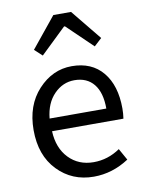

<svg xmlns="http://www.w3.org/2000/svg" viewBox="-92 -892 738 970"><g transform="rotate(-10 277.0 -407.0)"><path d="M310.5 12.7Q199.2 12.7 125 -64.5Q50.8 -141.6 50.8 -271.5Q50.8 -398.4 124 -477.5Q197.3 -556.6 295.9 -556.6Q398.4 -556.6 455.1 -488.3Q511.7 -419.9 511.7 -301.8Q511.7 -275.4 507.8 -250H141.6Q145.5 -163.1 195.3 -111.3Q245.1 -59.6 322.3 -59.6Q395.5 -59.6 458 -102.5L491.2 -43Q406.2 12.7 310.5 12.7ZM140.6 -315.4H431.6Q431.6 -397.5 396.5 -440.9Q361.3 -484.4 296.9 -484.4Q237.3 -484.4 192.9 -439Q148.4 -393.6 140.6 -315.4ZM123 -670.9 250 -827.1H340.8L467.8 -670.9L428.7 -634.8L297.9 -760.7H293L162.1 -634.8Z"/></g></svg>

Font: irohakakuC Regular
Style: Regular
Weight: 400
Designer: [Source Han Sans]
Ryoko NISHIZUKA Ë•øÂ°öÊ∂ºÂ≠ê (kana & ideographs); Paul D. Hunt (Latin, Greek & Cyrillic); Wenlong ZHAN
Version: Version 1.001.20160904